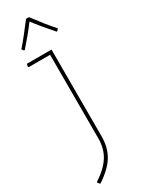

<svg xmlns="http://www.w3.org/2000/svg" viewBox="-245 -874 757 1004"><g transform="rotate(-30 134.0 -372.5)"><path d="M160.2 -115.2Q160.2 -80.1 152.8 -50.8Q145.5 -22 130.4 3.4Q115.7 27.8 90.3 51.8Q63.5 77.1 30.8 98.1L20 86.9V81.1Q83.5 39.6 111.8 -5.9Q140.1 -51.3 140.1 -112.8V-617.2H12.2L7.8 -621.1L11.2 -637.2H160.2ZM23.9 -716.8Q46.9 -742.2 72.8 -775.4Q112.3 -825.7 125 -842.8H143.1Q165 -813.5 194.8 -775.4Q217.3 -747.1 244.1 -716.8L234.9 -705.1H230Q197.3 -742.7 180.7 -762.7Q147.9 -802.2 133.8 -821.8Q115.2 -796.4 87.4 -762.7Q70.8 -742.7 38.1 -705.1H33.2Z"/></g></svg>

Font: Datalegreya
Style: Gradient
Weight: 400
Designer: Figs Lab
Foundry: Figs Lab
Version: Version 1.002;PS 001.002;hotconv 1.0.70;makeotf.lib2.5.58329